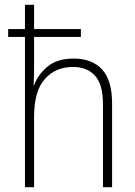

<svg xmlns="http://www.w3.org/2000/svg" viewBox="-20 -780 564 800"><path d="M122 -760V-659H317V-626H122V-500Q122 -478 121.5 -461.5Q121 -445 120 -425H122Q138 -469 178 -502.5Q218 -536 287 -536Q364 -536 405.5 -490.5Q447 -445 447 -350V0H409V-346Q409 -428 376 -464.5Q343 -501 284 -501Q211 -501 166.5 -450.5Q122 -400 122 -293V0H84V-626H14V-659H84V-760Z"/></svg>

Font: Noto Sans Ethiopic SemiCondensed ExtraLight
Style: Regular
Weight: 200
Width: 4
Designer: Monotype Design Team
Foundry: Monotype Imaging Inc.
Version: Version 2.102; ttfautohint (v1.8.4.7-5d5b)